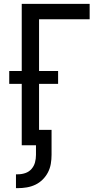

<svg xmlns="http://www.w3.org/2000/svg" viewBox="-20 -755 540 998"><path d="M63 223V151H73Q93 151 112 144.5Q131 138 144 123Q157 108 162 89Q167 70 167 50V0H93V-319H28V-386H93V-735H446V-655H183V-386H282V-319H183V-80H248V50Q248 74 244 97Q240 120 229.5 140.5Q219 161 202 178Q185 195 164 205Q143 215 119.5 219Q96 223 73 223Z"/></svg>

Font: Iosevka SS10 Medium
Style: Regular
Weight: 500
Monospace: yes
Designer: Belleve Invis
Foundry: Belleve Invis
Version: Version 28.0.6; ttfautohint (v1.8.4)